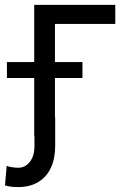

<svg xmlns="http://www.w3.org/2000/svg" viewBox="-71 -550 523 777"><path d="M395.5 -453.1H151.4V-298.8H262.7V-234.4H151.4V-76.2H152.3V41Q152.3 90.8 135.3 128.2Q118.2 165.5 84.5 186.3Q50.8 207 2.9 207Q-13.7 207 -25.6 205.6Q-37.6 204.1 -50.8 200.2L-43.9 121.1Q-38.1 124.5 -22.5 126.7Q-6.8 128.9 2 128.9Q30.8 128.9 49.6 105.2Q68.4 81.5 68.4 41V0H67.4V-234.4H-43V-298.8H67.4V-530.3H395.5Z"/></svg>

Font: Pretendard
Style: Regular
Weight: 400
Designer: Base glyphs from Inter by Rasmus Andersson; Hangeul glyphs from Noto Sans CJK(Source Han Sans) by Jang Soo-young and Kan
Foundry: Kil Hyung-jin
Version: Version 1.309